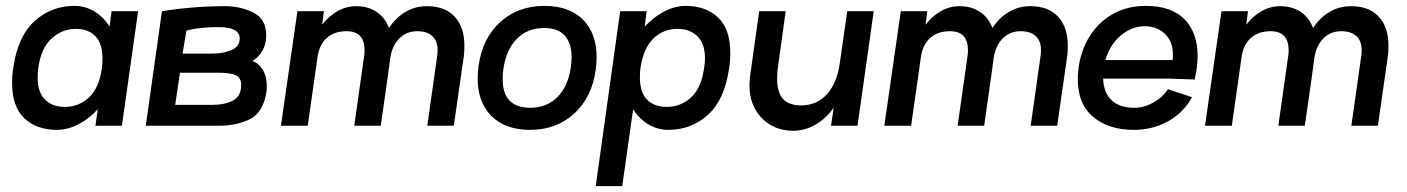

<svg xmlns="http://www.w3.org/2000/svg" viewBox="-20 -427 4777 652"><path d="M449 -389 394 0H304L312 -56Q282 -23 245.5 -4.5Q209 14 173 14Q104 14 62.5 -25.5Q21 -65 21 -146Q21 -172 25 -196Q40 -303 97 -355Q154 -407 233 -407Q269 -407 300 -388.5Q331 -370 352 -337L359 -389ZM326 -196Q328 -208 328 -229Q328 -280 303.5 -304.5Q279 -329 238 -329Q191 -329 155 -296Q119 -263 110 -196Q108 -185 108 -164Q108 -113 133 -88.5Q158 -64 200 -64Q248 -64 282.5 -96.5Q317 -129 326 -196Z M530 -389Q537 -390 564 -394Q591 -398 639.5 -402Q688 -406 747 -406Q796 -406 840 -384.5Q884 -363 884 -307Q884 -278 871.5 -255.5Q859 -233 837 -220Q858 -213 872 -190.5Q886 -168 886 -136Q886 -123 885 -116Q874 -45 829 -22.5Q784 0 723 0H475ZM699 -245Q739 -245 766.5 -257Q794 -269 794 -296Q794 -335 723 -335Q692 -335 667.5 -332.5Q643 -330 629.5 -327Q616 -324 613 -323L600 -245ZM703 -71Q744 -71 771.5 -86Q799 -101 799 -138Q799 -164 779.5 -172Q760 -180 723 -180H591L575 -71Z M1557 -272Q1557 -248 1555 -236L1521 0H1431L1465 -240Q1466 -246 1466 -257Q1466 -288 1448 -304.5Q1430 -321 1397 -321Q1361 -321 1337 -297.5Q1313 -274 1306 -234L1305 -228L1297 -168L1273 0H1183L1217 -240Q1218 -246 1218 -256Q1218 -321 1157 -321Q1115 -321 1089.5 -298Q1064 -275 1058 -232L1049 -168L1025 0H934L990 -389H1080L1074 -343Q1096 -372 1126 -389Q1156 -406 1189 -406Q1230 -406 1259 -386.5Q1288 -367 1301 -332Q1324 -367 1357 -386.5Q1390 -406 1430 -406Q1491 -406 1524 -370.5Q1557 -335 1557 -272Z M1602 -161Q1602 -181 1605 -202Q1618 -297 1678.5 -352Q1739 -407 1829 -407Q1913 -407 1959.5 -360.5Q2006 -314 2006 -233Q2006 -213 2003 -190Q1990 -96 1929.5 -41Q1869 14 1780 14Q1696 14 1649 -33Q1602 -80 1602 -161ZM1919 -202Q1921 -224 1921 -233Q1921 -281 1897.5 -306.5Q1874 -332 1828 -332Q1771 -332 1734.5 -294.5Q1698 -257 1689 -190Q1687 -178 1687 -158Q1687 -61 1781 -61Q1837 -61 1873.5 -98Q1910 -135 1919 -202Z M2460 -247Q2460 -220 2456 -196Q2441 -89 2384.5 -37.5Q2328 14 2249 14Q2213 14 2182 -4.5Q2151 -23 2130 -56L2093 205H2003L2086 -389H2176L2169 -336Q2199 -369 2235.5 -388Q2272 -407 2308 -407Q2377 -407 2418.5 -367.5Q2460 -328 2460 -247ZM2374 -228Q2374 -279 2348 -304Q2322 -329 2281 -329Q2233 -329 2199 -296.5Q2165 -264 2155 -196Q2153 -184 2153 -164Q2153 -113 2177.5 -88.5Q2202 -64 2244 -64Q2292 -64 2327 -96.5Q2362 -129 2371 -196Q2374 -214 2374 -228Z M2947 -389 2892 0H2802L2811 -61Q2784 -23 2748 -3Q2712 17 2674 17Q2608 17 2566.5 -26.5Q2525 -70 2525 -137Q2525 -147 2527 -167L2558 -389H2648L2623 -208Q2619 -184 2619 -161Q2619 -113 2639 -91Q2659 -69 2701 -69Q2754 -69 2788.5 -107.5Q2823 -146 2832 -214L2833 -221L2857 -389Z M3606 -272Q3606 -248 3604 -236L3570 0H3480L3514 -240Q3515 -246 3515 -257Q3515 -288 3497 -304.5Q3479 -321 3446 -321Q3410 -321 3386 -297.5Q3362 -274 3355 -234L3354 -228L3346 -168L3322 0H3232L3266 -240Q3267 -246 3267 -256Q3267 -321 3206 -321Q3164 -321 3138.5 -298Q3113 -275 3107 -232L3098 -168L3074 0H2983L3039 -389H3129L3123 -343Q3145 -372 3175 -389Q3205 -406 3238 -406Q3279 -406 3308 -386.5Q3337 -367 3350 -332Q3373 -367 3406 -386.5Q3439 -406 3479 -406Q3540 -406 3573 -370.5Q3606 -335 3606 -272Z M3953 -160H3726Q3728 -112 3755 -86.5Q3782 -61 3832 -61Q3865 -61 3897 -79Q3929 -97 3946 -124L4028 -97Q3998 -43 3945.5 -14.5Q3893 14 3830 14Q3744 14 3691 -31Q3638 -76 3640 -166Q3643 -237 3673 -291.5Q3703 -346 3754 -376.5Q3805 -407 3871 -407Q3958 -407 4002.5 -361.5Q4047 -316 4047 -236Q4047 -204 4037 -157ZM3962 -223Q3963 -230 3963 -242Q3963 -285 3937 -311Q3911 -337 3869 -338Q3823 -338 3785.5 -306Q3748 -274 3734 -223Z M4695 -272Q4695 -248 4693 -236L4659 0H4569L4603 -240Q4604 -246 4604 -257Q4604 -288 4586 -304.5Q4568 -321 4535 -321Q4499 -321 4475 -297.5Q4451 -274 4444 -234L4443 -228L4435 -168L4411 0H4321L4355 -240Q4356 -246 4356 -256Q4356 -321 4295 -321Q4253 -321 4227.5 -298Q4202 -275 4196 -232L4187 -168L4163 0H4072L4128 -389H4218L4212 -343Q4234 -372 4264 -389Q4294 -406 4327 -406Q4368 -406 4397 -386.5Q4426 -367 4439 -332Q4462 -367 4495 -386.5Q4528 -406 4568 -406Q4629 -406 4662 -370.5Q4695 -335 4695 -272Z"/></svg>

Font: Neutral Grotesk
Style: Italic
Weight: 400
Italic angle: -8°
Designer: Nawras Khrais
Foundry: Nawras Khrais
Version: Version 1.000